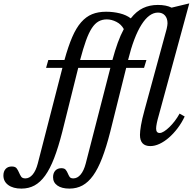

<svg xmlns="http://www.w3.org/2000/svg" viewBox="-214 -849 1133 1129"><path d="M766 -679Q771 -701 771 -712Q771 -741 756 -758Q741 -775 715 -775Q663 -775 618 -704Q573 -633 539 -496H647L633 -450H528L434 -73Q411 17 386.5 80.5Q362 144 333.5 183.5Q305 223 271 241.5Q237 260 194 260Q149 260 123.5 242Q98 224 98 193Q98 169 111 154.5Q124 140 147 140Q165 140 172.5 149.5Q180 159 184.5 170Q189 181 195 190.5Q201 200 217 200Q241 200 260 177.5Q279 155 290 113L435 -450H246L152 -73Q129 17 104.5 80.5Q80 144 51.5 183.5Q23 223 -11 241.5Q-45 260 -88 260Q-137 260 -165.5 239Q-194 218 -194 183Q-194 159 -181 144.5Q-168 130 -145 130Q-124 130 -116 141Q-108 152 -102.5 165Q-97 178 -90 189Q-83 200 -65 200Q-41 200 -22 177.5Q-3 155 8 113L153 -450H57L70 -496H165Q187 -576 210.5 -630.5Q234 -685 263 -718Q292 -751 327.5 -765.5Q363 -780 410 -780Q452 -780 490.5 -770.5Q529 -761 555 -741Q588 -783 627 -801.5Q666 -820 714 -820Q764 -820 795 -804L899 -829L720 -172Q704 -117 704 -93Q704 -67 725 -67Q736 -67 751 -76.5Q766 -86 782.5 -102Q799 -118 814.5 -138.5Q830 -159 842 -181L872 -164Q854 -126 830 -94.5Q806 -63 779 -39.5Q752 -16 724 -3Q696 10 670 10Q609 10 609 -56Q609 -76 615 -112Q621 -148 636 -202ZM447 -496Q462 -552 478.5 -597.5Q495 -643 514 -678Q499 -706 470.5 -720.5Q442 -735 414 -735Q387 -735 365.5 -723Q344 -711 326 -683.5Q308 -656 291.5 -610Q275 -564 257 -496Z"/></svg>

Font: SVN-Libre Baskerville
Style: Italic
Weight: 400
Italic angle: -14°
Designer: Pablo Impallari, Rodrigo Fuenzalida
Foundry: Pablo Impallari, Rodrigo Fuenzalida
Version: Version 1.000; ttfautohint (v1.8.4)